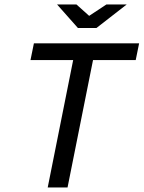

<svg xmlns="http://www.w3.org/2000/svg" viewBox="-30 -830 636 850"><path d="M570.8 -564H381.8L269 0H181.2L293.9 -564H105L120.1 -638.2H585.9ZM222.7 -810.1H308.6L364.7 -759.8L440.9 -810.1H530.8L397 -706.1H314.9ZM-10.3 -638.2Z"/></svg>

Font: Code New Roman
Style: Italic
Weight: 400
Italic angle: -11°
Monospace: yes
Designer: Sam Radian
Foundry: Code New Roman
Version: Version 1.508 October 19, 2014